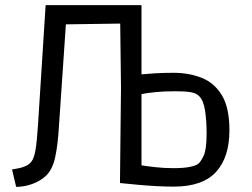

<svg xmlns="http://www.w3.org/2000/svg" viewBox="-20 -715 985 749"><path d="M43 14 27 -54Q40 -56 52 -58.5Q64 -61 72 -64Q92 -71 102.5 -84.5Q113 -98 118.5 -130Q124 -162 128 -224L158 -695H532V-425Q551 -427 584.5 -429Q618 -431 657 -431Q717 -431 766.5 -411.5Q816 -392 845.5 -343.5Q875 -295 875 -207Q875 -101 822.5 -44Q770 13 658 13Q625 13 588.5 11Q552 9 520 6Q488 3 468 1Q448 -1 448 -1L452 -373L449 -623L237 -620L210 -223Q206 -152 195.5 -102.5Q185 -53 158 -28Q136 -8 105 3Q74 14 43 14ZM663 -359Q617 -359 585 -355.5Q553 -352 532 -348V-70Q550 -67 584.5 -63Q619 -59 658 -59Q694 -59 718 -63.5Q742 -68 752 -75Q763 -83 774.5 -107.5Q786 -132 786 -195Q786 -243 780 -283Q774 -323 757 -340Q745 -352 723.5 -355.5Q702 -359 663 -359Z"/></svg>

Font: Ruda
Style: Regular
Weight: 400
Designer: Mariela Monsalve and Angelina Sanchez
Foundry: Mariela Monsalve and Angelina Sanchez
Version: Version 2.000